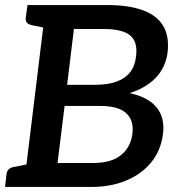

<svg xmlns="http://www.w3.org/2000/svg" viewBox="-23 -741 699 761"><path d="M71 0 159 -721H403Q485 -721 541.5 -701Q598 -681 623.5 -639Q649 -597 641 -531Q636 -494 617.5 -463Q599 -432 567 -409Q535 -386 491 -372Q564 -356 597.5 -315.5Q631 -275 623 -210Q615 -146 577.5 -99Q540 -52 478.5 -26Q417 0 338 0ZM205 -95H347Q419 -95 457.5 -127Q496 -159 502 -213Q508 -264 477 -292.5Q446 -321 375 -321H233ZM243 -405H357Q403 -405 437.5 -417Q472 -429 492 -454Q512 -479 516 -516Q524 -575 493 -600.5Q462 -626 390 -626H270ZM-3 0 3 -52Q5 -64 12 -70.5Q19 -77 31 -79L96 -92L97 0ZM186 -721 162 -629 100 -642Q89 -645 83.5 -651.5Q78 -658 79 -670L86 -721Z"/></svg>

Font: Aleo SemiBold
Style: Italic
Weight: 600
Italic angle: -7°
Designer: Alessio Laiso
Foundry: Alessio Laiso
Version: Version 2.001;gftools[0.9.29]